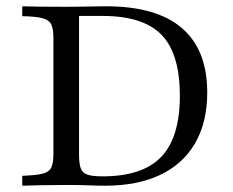

<svg xmlns="http://www.w3.org/2000/svg" viewBox="-20 -591 740 611"><path d="M50.8 0V-31.5Q94.4 -33.1 115.3 -38.3Q136.3 -43.5 143.1 -57.7Q150 -71.8 150 -100.8V-470.2Q150 -499.2 143.1 -513.3Q136.3 -527.4 115.3 -533.1Q94.4 -538.7 50.8 -539.5V-571Q74.2 -570.2 108.1 -569.8Q141.9 -569.4 189.5 -569.4Q214.5 -569.4 238.3 -569.8Q262.1 -570.2 282.7 -570.6Q303.2 -571 317.7 -571Q478.2 -571 558.9 -501.6Q639.5 -432.3 639.5 -296.8Q639.5 -202.4 601.2 -135.9Q562.9 -69.4 490.3 -34.7Q417.7 0 313.7 0Q292.7 0 262.5 -1.2Q232.3 -2.4 190.3 -2.4Q147.6 -2.4 110.5 -1.6Q73.4 -0.8 50.8 0ZM306.5 -29.8Q433.9 -29.8 493.1 -91.9Q552.4 -154 552.4 -286.3Q552.4 -420.2 494 -480.2Q435.5 -540.3 306.5 -540.3H231.5V-99.2Q231.5 -70.2 237.1 -55.2Q242.7 -40.3 258.5 -35.1Q274.2 -29.8 306.5 -29.8Z"/></svg>

Font: Playfair 12pt
Style: Regular
Weight: 400
Designer: Claus Eggers Sørensen
Foundry: Claus Eggers Sørensen
Version: Version 2.000;gftools[0.9.28]